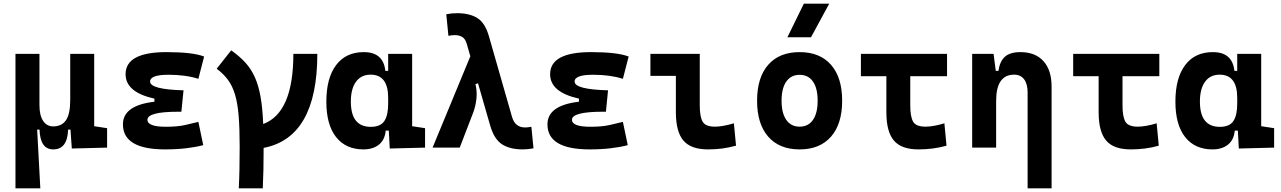

<svg xmlns="http://www.w3.org/2000/svg" viewBox="-20 -815 7071 1060"><path d="M273.9 9.8Q201.7 9.8 198.2 -99.6H185.1L202.6 224.6H65.4V-517.6H197.8V-234.4Q197.8 -178.2 218 -147.7Q238.3 -117.2 273.9 -117.2Q320.3 -117.2 344 -150.9Q367.7 -184.6 367.7 -263.7V-517.6H500V-118.2L571.3 -107.4V0L376.5 4.9L369.1 -99.6H356Q352.5 9.8 273.9 9.8Z M891.6 9.8Q658.7 9.8 658.7 -128.4Q658.7 -233.4 832.5 -253.4V-270.5Q673.3 -305.7 673.3 -405.3Q673.3 -527.3 899.4 -527.3Q1043.9 -527.3 1106.9 -502.9L1075.2 -379.9Q1004.4 -402.3 910.2 -402.3Q808.6 -402.3 808.6 -364.7Q808.6 -321.3 993.2 -316.4L981.4 -198.2H965.8Q793.9 -198.2 793.9 -153.8Q793.9 -115.2 895.5 -115.2Q959 -115.2 1000.7 -124.5Q1042.5 -133.8 1075.2 -142.1L1102.1 -13.7Q1061.5 -2.9 1008.5 3.4Q955.6 9.8 891.6 9.8Z M1298.3 224.6Q1300.8 176.8 1302 119.4Q1303.2 62 1303.2 -4.9Q1303.2 -105.5 1297.6 -174.8Q1292 -244.1 1277.8 -292Q1263.7 -339.8 1239 -373.5Q1214.4 -407.2 1176.3 -435.5L1256.3 -537.1Q1302.2 -504.9 1334.5 -469.5Q1366.7 -434.1 1387.2 -388.2Q1407.7 -342.3 1418.7 -279.5Q1429.7 -216.8 1433.1 -130.4Q1599.6 -191.9 1599.6 -517.6H1731.9Q1731.9 -55.7 1435.5 1.5Q1435.5 66.4 1434.3 122.1Q1433.1 177.7 1430.7 224.6Z M1986.3 9.8Q1889.2 9.8 1835.4 -58.3Q1781.7 -126.5 1781.7 -253.9Q1781.7 -384.3 1835.7 -455.8Q1889.6 -527.3 1988.3 -527.3Q2096.7 -527.3 2107.4 -423.8H2123V-517.6H2255.4V-118.2L2326.7 -107.4V0L2131.8 4.9L2126.5 -93.8H2109.4Q2104.5 -42 2071.5 -16.1Q2038.6 9.8 1986.3 9.8ZM2123 -242.7V-274.9Q2123 -402.8 2025.9 -402.8Q1974.1 -402.8 1945.6 -364Q1917 -325.2 1917 -253.9Q1917 -114.7 2026.9 -114.7Q2080.6 -114.7 2101.8 -146.7Q2123 -178.7 2123 -242.7Z M2865.2 9.8Q2795.4 9.8 2751.7 -18.3Q2708 -46.4 2686 -122.6L2619.1 -355L2605 -350.6Q2614.7 -308.6 2610.1 -268.3Q2605.5 -228 2592.8 -194.3L2518.1 0H2368.2L2576.7 -504.4L2557.6 -570.3Q2549.3 -600.6 2532.2 -610.8Q2515.1 -621.1 2490.2 -621.1Q2475.1 -621.1 2455.6 -617.2L2443.8 -736.3Q2472.7 -742.2 2503.9 -742.2Q2572.8 -742.2 2615.5 -715.3Q2658.2 -688.5 2679.2 -615.2L2806.6 -170.4Q2823.2 -111.3 2878.9 -111.3Q2894 -111.3 2913.6 -115.2L2925.3 3.9Q2896.5 9.8 2865.2 9.8Z M3235.4 9.8Q3002.4 9.8 3002.4 -128.4Q3002.4 -233.4 3176.3 -253.4V-270.5Q3017.1 -305.7 3017.1 -405.3Q3017.1 -527.3 3243.2 -527.3Q3387.7 -527.3 3450.7 -502.9L3418.9 -379.9Q3348.1 -402.3 3253.9 -402.3Q3152.3 -402.3 3152.3 -364.7Q3152.3 -321.3 3336.9 -316.4L3325.2 -198.2H3309.6Q3137.7 -198.2 3137.7 -153.8Q3137.7 -115.2 3239.3 -115.2Q3302.7 -115.2 3344.5 -124.5Q3386.2 -133.8 3418.9 -142.1L3445.8 -13.7Q3405.3 -2.9 3352.3 3.4Q3299.3 9.8 3235.4 9.8Z M3888.7 9.8Q3794.4 9.8 3752.9 -39.1Q3711.4 -87.9 3711.4 -195.3V-396H3570.8V-517.6H3843.3V-232.9Q3843.3 -171.4 3858.9 -143.6Q3874.5 -115.7 3927.7 -115.7Q3968.8 -115.7 4031.7 -134.3L4043.5 -10.7Q4003.4 0 3967 4.9Q3930.7 9.8 3888.7 9.8Z M4394.5 9.8Q4282.7 9.8 4221.2 -60.5Q4159.7 -130.9 4159.7 -258.8Q4159.7 -387.2 4221.2 -457.3Q4282.7 -527.3 4394.5 -527.3Q4506.3 -527.3 4567.9 -457.3Q4629.4 -387.2 4629.4 -258.8Q4629.4 -130.9 4567.9 -60.5Q4506.3 9.8 4394.5 9.8ZM4394.5 -115.7Q4442.4 -115.7 4468.3 -153.1Q4494.1 -190.4 4494.1 -258.8Q4494.1 -327.6 4468.3 -364.7Q4442.4 -401.9 4394.5 -401.9Q4347.2 -401.9 4321 -364.7Q4294.9 -327.6 4294.9 -258.8Q4294.9 -190.4 4321 -153.1Q4347.2 -115.7 4394.5 -115.7ZM4327.1 -609.4 4418 -794.9H4558.1L4457.5 -609.4Z M5050.8 9.8Q4956.5 9.8 4915 -39.1Q4873.5 -87.9 4873.5 -195.3V-394.5H4732.9V-517.6H5208.5V-394.5H5005.4V-232.9Q5005.4 -171.4 5021 -143.6Q5036.6 -115.7 5089.8 -115.7Q5109.9 -115.7 5137 -120.4Q5164.1 -125 5193.8 -134.3L5205.6 -10.7Q5168 0 5129.2 4.9Q5090.3 9.8 5050.8 9.8Z M5653.3 224.6V-304.2Q5653.3 -351.6 5634 -377.2Q5614.7 -402.8 5579.1 -402.8Q5479.5 -402.8 5479.5 -258.3V0H5347.2V-517.6H5465.3L5477.5 -423.8H5492.2Q5499.5 -476.1 5527.8 -501.7Q5556.2 -527.3 5613.8 -527.3Q5695.8 -527.3 5740.7 -477.5Q5785.6 -427.7 5785.6 -336.9V224.6Z M6222.7 9.8Q6128.4 9.8 6086.9 -39.1Q6045.4 -87.9 6045.4 -195.3V-394.5H5904.8V-517.6H6380.4V-394.5H6177.2V-232.9Q6177.2 -171.4 6192.9 -143.6Q6208.5 -115.7 6261.7 -115.7Q6281.7 -115.7 6308.8 -120.4Q6335.9 -125 6365.7 -134.3L6377.4 -10.7Q6339.8 0 6301 4.9Q6262.2 9.8 6222.7 9.8Z M6673.8 9.8Q6576.7 9.8 6522.9 -58.3Q6469.2 -126.5 6469.2 -253.9Q6469.2 -384.3 6523.2 -455.8Q6577.1 -527.3 6675.8 -527.3Q6784.2 -527.3 6794.9 -423.8H6810.5V-517.6H6942.9V-118.2L7014.2 -107.4V0L6819.3 4.9L6814 -93.8H6796.9Q6792 -42 6759 -16.1Q6726.1 9.8 6673.8 9.8ZM6810.5 -242.7V-274.9Q6810.5 -402.8 6713.4 -402.8Q6661.6 -402.8 6633.1 -364Q6604.5 -325.2 6604.5 -253.9Q6604.5 -114.7 6714.4 -114.7Q6768.1 -114.7 6789.3 -146.7Q6810.5 -178.7 6810.5 -242.7Z"/></svg>

Font: Cascadia Code NF
Style: Bold
Weight: 700
Monospace: yes
Designer: Aaron Bell
Foundry: Saja Typeworks
Version: Version 2404.023; ttfautohint (v1.8.4)